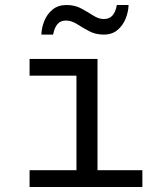

<svg xmlns="http://www.w3.org/2000/svg" viewBox="-20 -746 640 766"><path d="M285 0V-444H98V-511H369V0ZM98 0V-67H548V0ZM145 -608Q146 -636 157 -663Q168 -690 190 -708Q212 -726 245 -726Q279 -726 304.5 -712Q330 -698 352 -684Q374 -670 394 -670Q417 -670 429.5 -685Q442 -700 446 -726H493Q492 -698 481 -671Q470 -644 448.5 -626Q427 -608 394 -608Q361 -608 335 -622Q309 -636 287 -650Q265 -664 243 -664Q221 -664 209 -649.5Q197 -635 192 -608Z"/></svg>

Font: Chivo Mono Medium Light
Style: Regular
Weight: 300
Monospace: yes
Version: Version 1.008